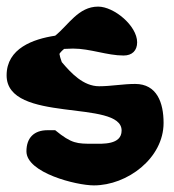

<svg xmlns="http://www.w3.org/2000/svg" viewBox="-34 -521 528 581"><path d="M46 -63C46 2 197 40 250 40C351 40 461 -42 461 -149C461 -210 441 -267 375 -267C338 -267 302 -260 266 -260C218 -260 181 -300 153 -333C152 -336 147 -350 147 -353C147 -354 146 -356 146 -357C146 -358 147 -360 147 -360C148 -362 158 -372 160 -373C164 -373 183 -374 187 -374C239 -374 290 -353 340 -353C366 -353 381 -368 381 -393C381 -443 311 -501 263 -501C203 -501 173 -445 133 -413C67 -403 -14 -375 -14 -293C-14 -146 334 -222 334 -126C334 -82 276 -86 248 -86C199 -86 183 -86 133 -127H110C69 -127 46 -104 46 -63Z"/></svg>

Font: Charger
Style: Overspray
Weight: 400
Designer: Jasper
Foundry: Cannot Into Space Fonts
Version: Version 0.980